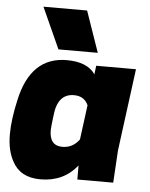

<svg xmlns="http://www.w3.org/2000/svg" viewBox="-55 -825 690 885"><g transform="rotate(5 290.0 -383.0)"><path d="M560 -530H376ZM165 14Q72 14 35 -56Q7 -106 7 -180Q7 -249 28 -341Q72 -544 239 -544Q334 -544 371 -490L376 -530H560L510 -150L501 0H335V-65Q272 14 165 14ZM253 -144Q301 -144 331 -185L352 -345Q334 -386 286 -386Q210 -386 200 -284Q193 -228 193 -216Q193 -144 253 -144ZM378 -590H196L110 -780H312Z"/></g></svg>

Font: Tanohe Sans ExtraBold
Style: Italic
Weight: 800
Designer: Village Type and Design LLC & Cristiano Sobral
Foundry: Cooper Hewitt Smithsonian Design Museum
Version: Version 1.00;September 29, 2021;FontCreator 13.0.0.2655 64-b